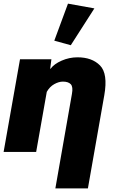

<svg xmlns="http://www.w3.org/2000/svg" viewBox="-25 -846 660 1069"><path d="M283.2 203.1H464.4L555.7 -315.9Q576.7 -436 532 -481.4Q487.3 -526.9 406.7 -526.9Q360.4 -526.9 318.1 -508.3Q275.9 -489.7 256.8 -463.4H254.4L261.2 -516.1H86.4L-4.9 0H176.3L235.4 -334.5Q251.5 -363.3 276.9 -377.4Q302.2 -391.6 325.2 -391.6Q355.5 -391.6 369.1 -377Q382.8 -362.3 375.5 -323.2ZM369.1 -594.2 500.5 -799.3 353.5 -825.7 277.3 -619.6Z"/></svg>

Font: Roboto Flex
Style: wght 900 wdth 100 opsz 14.0 GRAD 0.00 slnt -10.00 XTRA 468 XOPQ 96 YOPQ 79 YTLC 514 YTUC 712 YTAS 750 YTDE -203.00 YTFI 738
Weight: 900
Italic angle: -10°
Designer: Berlow after Robertson
Foundry: Google
Version: Version 3.100